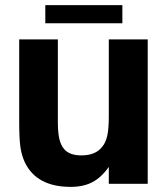

<svg xmlns="http://www.w3.org/2000/svg" viewBox="-20 -718 655 750"><path d="M77 -84Q64 -112 59.5 -145Q55 -178 55 -244V-564H206V-242Q206 -200 212 -174.5Q218 -149 232 -134Q253 -111 298 -111Q352 -111 378 -143Q393 -160 399 -188Q405 -216 405 -262V-564H557V0H405V-66Q376 -25 341 -6.5Q306 12 256 12Q123 12 77 -84ZM458 -627H157V-698H458Z"/></svg>

Font: Open Sauce One ExtraBold
Style: Regular
Weight: 800
Designer: Alfredo Marco Pradil
Foundry: Creative Sauce Fz LLC
Version: Version 1.477